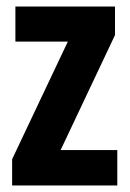

<svg xmlns="http://www.w3.org/2000/svg" viewBox="-20 -659 396 586"><path d="M338 -93H17V-173L187 -532H27V-639H331V-552L165 -201H338Z"/></svg>

Font: Noto Sans Kannada UI ExtraCondensed
Style: Bold
Weight: 700
Width: 2
Designer: Jelle Bosma - Monotype Design Team
Foundry: Monotype Imaging Inc.
Version: Version 2.005; ttfautohint (v1.8.4.7-5d5b)